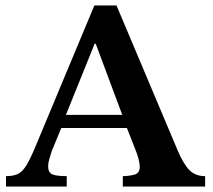

<svg xmlns="http://www.w3.org/2000/svg" viewBox="-20 -682 778 702"><path d="M224 0H2V-38Q29 -38 45.5 -46Q62 -54 76.5 -77.5Q91 -101 110 -147L325 -662H406L630 -131Q651 -82 672.5 -60Q694 -38 730 -38V0H429V-38Q449 -38 470 -43Q491 -48 491 -72Q491 -97 472 -143L444 -214H204L169 -129Q165 -116 160.5 -101.5Q156 -87 156 -74Q156 -51 171.5 -44.5Q187 -38 224 -38ZM221 -262H427L330 -522H326Z"/></svg>

Font: STIX Two Text SemiBold
Style: Regular
Weight: 600
Designer: Ross Mills, John Hudson & Paul Hanslow, Tiro Typeworks Ltd; with prior portions MicroPress Inc., and Coen Hoffman.
Foundry: Tiro Typeworks Ltd
Version: Version 2.13 b171